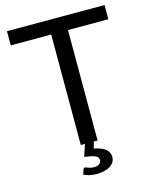

<svg xmlns="http://www.w3.org/2000/svg" viewBox="-130 -802 851 1066"><g transform="rotate(-15 295.0 -268.5)"><path d="M322.5 0H344V-635H576V-716.5H15V-635H247.5V0H271.5L248.5 68.5C274.2 71.8 294 76.1 308 81.2C322 86.4 329 95.3 329 108C329 116.7 325.4 123.8 318.2 129.5C311.1 135.2 300.5 138 286.5 138C279.5 138 273.4 137.4 268.2 136.2C263.1 135.1 258.6 133.8 254.8 132.2C250.9 130.8 247.7 129.4 245 128.2C242.3 127.1 240 126.5 238 126.5C232.3 126.5 228.5 129.5 226.5 135.5L218 163C228.3 167.7 239.7 171.4 252 174.2C264.3 177.1 277.3 178.5 291 178.5C307 178.5 321.7 176.9 335 173.8C348.3 170.6 359.8 166 369.2 160C378.8 154 386.2 146.7 391.5 138C396.8 129.3 399.5 119.7 399.5 109C399.5 91 392.7 76.2 379 64.5C365.3 52.8 343 43.8 312 37.5Z"/></g></svg>

Font: LatoLatin
Style: Regular
Weight: 400
Designer: Lukasz Dziedzic with Adam Twardoch and Botio Nikoltchev
Foundry: tyPoland Lukasz Dziedzic
Version: Version 2.015; 2015-08-06; http://www.latofonts.com/